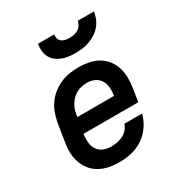

<svg xmlns="http://www.w3.org/2000/svg" viewBox="-174 -867 948 1002"><g transform="rotate(-30 300.0 -366.0)"><path d="M260 8Q236 8 212.5 5Q189 2 167.5 -5.5Q146 -13 127.5 -26Q109 -39 95.5 -56Q82 -73 73 -94Q64 -115 60.5 -138Q57 -161 58.5 -184.5Q60 -208 64 -232L80 -332Q85 -359 94.5 -386Q104 -413 120.5 -436.5Q137 -460 160.5 -478.5Q184 -497 210.5 -508.5Q237 -520 264.5 -524Q292 -528 319 -528Q350 -528 380.5 -522Q411 -516 436.5 -501Q462 -486 480 -462.5Q498 -439 506.5 -410.5Q515 -382 515 -350.5Q515 -319 510 -288L498 -214H168Q165 -190 166.5 -165.5Q168 -141 180 -122Q192 -103 213.5 -93.5Q235 -84 260 -84Q277 -84 295 -87Q313 -90 330 -98Q347 -106 360.5 -120.5Q374 -135 379 -153H486Q477 -117 455 -84.5Q433 -52 401 -30.5Q369 -9 332.5 -0.5Q296 8 260 8ZM184 -306H405Q409 -330 407.5 -354Q406 -378 394.5 -397Q383 -416 362 -426Q341 -436 317 -436Q301 -436 285.5 -433Q270 -430 255 -422.5Q240 -415 228 -403Q216 -391 207 -377Q198 -363 193 -348Q188 -333 186 -317ZM343 -600Q322 -600 302 -602.5Q282 -605 263.5 -612.5Q245 -620 230 -632Q215 -644 206 -661.5Q197 -679 195.5 -699.5Q194 -720 197 -740H295Q293 -727 296.5 -715Q300 -703 309.5 -696Q319 -689 331.5 -686.5Q344 -684 357 -684Q370 -684 383 -686.5Q396 -689 408 -696Q420 -703 427.5 -715Q435 -727 437 -740H535Q532 -719 523.5 -698.5Q515 -678 500.5 -661Q486 -644 467 -632Q448 -620 427 -612.5Q406 -605 385 -602.5Q364 -600 343 -600Z"/></g></svg>

Font: Iosevka Etoile SmBdObl
Style: Regular
Weight: 600
Italic angle: -9°
Designer: Belleve Invis
Foundry: Belleve Invis
Version: Version 15.5.2; ttfautohint (v1.8.4)